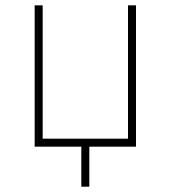

<svg xmlns="http://www.w3.org/2000/svg" viewBox="-20 -550 640 720"><path d="M285 150V0H110V-530H140V-30H460V-530H490V0H315V150Z"/></svg>

Font: Geist Mono Thin
Style: Regular
Weight: 100
Monospace: yes
Designer: Basement.studio, Andrés Briganti, Mateo Zaragoza
Foundry: Basement.studio, Vercel, Andrés Briganti, Guido Ferreyra, Mateo Zaragoza
Version: Version 1.500; ttfautohint (v1.8.4.7-5d5b)